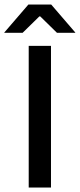

<svg xmlns="http://www.w3.org/2000/svg" viewBox="-58 -846 360 866"><path d="M172 0H71.5V-639H172ZM70 -825.5H173L281.5 -699.5V-698H199L123.5 -772H119.5L44 -698H-38.5V-699.5Z"/></svg>

Font: Anek Odia Medium
Style: Regular
Weight: 500
Designer: Yesha Goshar & Mahesh Sahu (Odia), Yesha Goshar (Latin)
Foundry: Ek Type
Version: Version 1.003